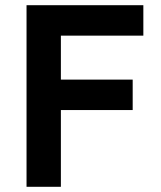

<svg xmlns="http://www.w3.org/2000/svg" viewBox="-20 -718 617 738"><path d="M82 0V-698H531V-581H214V-412H490V-295H214V0Z"/></svg>

Font: IBM Plex Sans Devanagari SemiBold
Style: Regular
Weight: 600
Designer: Mike Abbink, Paul van der Laan, Pieter van Rosmalen, Erin McLaughlin
Foundry: Bold Monday
Version: Version 1.1